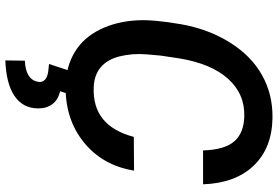

<svg xmlns="http://www.w3.org/2000/svg" viewBox="-172 -588 983 678"><g transform="rotate(90 319.0 -249.5)"><path d="M583 -231.9Q564.9 -120.6 482.9 -54.4Q400.9 11.7 283.2 9.8Q215.3 8.3 164.3 -22.5Q113.3 -53.2 84.5 -112.1Q55.7 -170.9 52.2 -245.1Q49.3 -300.8 65.9 -396.7Q82.5 -492.7 129.6 -568.8Q176.8 -645 245.4 -683.6Q314 -722.2 397.9 -720.7Q503.9 -718.8 565.7 -654.1Q627.4 -589.4 631.3 -475.6H511.7Q509.3 -551.8 479.7 -585.7Q450.2 -619.6 392.1 -621.1Q312.5 -623.5 258.8 -564Q205.1 -504.4 186.5 -390.6L176.8 -325.7L172.4 -275.9Q168.5 -225.6 179.4 -181.4Q190.4 -137.2 218.3 -114Q246.1 -90.8 289.1 -89.4Q425.3 -84 463.9 -231ZM312 0.5 302.7 29.3Q333 36.1 348.4 56.9Q363.8 77.6 363.3 108.4Q362.3 161.6 318.8 190.7Q275.4 219.7 193.8 222.7L194.8 153.8Q261.7 150.9 269.5 106.9Q273.9 77.6 233.9 71.3L206.5 68.4L228.5 1.5Z"/></g></svg>

Font: TypoPRO Roboto
Style: Italic
Weight: 500
Italic angle: -12°
Designer: Google
Version: Version 2.136; 2016